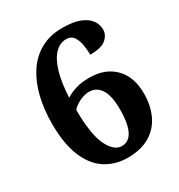

<svg xmlns="http://www.w3.org/2000/svg" viewBox="-173 -842 906 970"><g transform="rotate(-30 279.5 -357.0)"><path d="M293 10Q219 10 163 -26.5Q107 -63 76 -138.5Q45 -214 45 -330Q45 -413 62.5 -484.5Q80 -556 115 -609.5Q150 -663 204 -693.5Q258 -724 330 -724Q395 -724 433.5 -708.5Q472 -693 489.5 -668Q507 -643 507 -614Q507 -583 480 -559.5Q453 -536 387 -536Q387 -566 381.5 -596Q376 -626 362 -645.5Q348 -665 321 -665Q282 -665 253 -634Q224 -603 207 -544.5Q190 -486 186 -401Q200 -410 219 -418.5Q238 -427 264 -432.5Q290 -438 324 -438Q415 -438 469.5 -383.5Q524 -329 524 -231Q524 -160 498 -105.5Q472 -51 420.5 -20.5Q369 10 293 10ZM296 -56Q322 -56 340.5 -73.5Q359 -91 369 -127.5Q379 -164 379 -221Q379 -302 354.5 -339.5Q330 -377 287 -377Q269 -377 249 -370Q229 -363 212 -352Q195 -341 186 -329Q187 -185 218.5 -120.5Q250 -56 296 -56Z"/></g></svg>

Font: Noto Serif Armenian
Style: Bold
Weight: 700
Version: Version 2.007